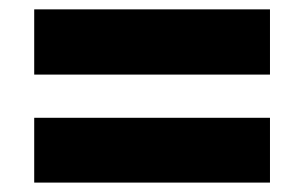

<svg xmlns="http://www.w3.org/2000/svg" viewBox="-20 -598 645 408"><path d="M52.7 -210V-347.7H553.7V-210ZM52.7 -439.5V-578.1H553.7V-439.5Z"/></svg>

Font: Gothic A1 Black
Style: Regular
Weight: 900
Version: Version 2.50